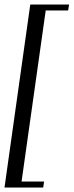

<svg xmlns="http://www.w3.org/2000/svg" viewBox="-27 -695 330 862"><path d="M283.2 -674.8 278.8 -647.9H178.2L69.8 120.1H170.9L167 147H-6.8L108.9 -674.8Z"/></svg>

Font: Unna-Italic
Style: Italic
Weight: 400
Italic angle: -8°
Designer: Jorge de Buen U.
Foundry: Omnibus-Type
Version: Version 2.006;PS 002.006;hotconv 1.0.70;makeotf.lib2.5.58329